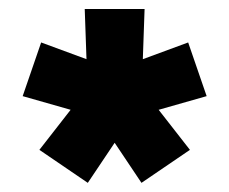

<svg xmlns="http://www.w3.org/2000/svg" viewBox="-20 -727 509 426"><path d="M67.4 -394.5 136.7 -483.4 30.3 -513.7 71.3 -632.8 171.9 -595.7 168 -707H300.8L296.9 -595.7L397.5 -632.8L438.5 -513.7L332 -483.4L401.4 -394.5L293.9 -321.3L234.4 -410.2L174.8 -321.3Z"/></svg>

Font: Wanted Sans ExtraBlack
Style: Regular
Weight: 900
Designer: Original Design by Kil Hyung-jin and Kang Hanbin, Wanted Lab, Inc; Hangeul from Source Han Sans by Jang Soo-young and Ka
Foundry: Wanted Lab, Inc.
Version: Version 1.001